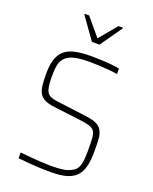

<svg xmlns="http://www.w3.org/2000/svg" viewBox="-166 -1002 875 1100"><g transform="rotate(20 271.0 -451.5)"><path d="M281 8Q250 8 214 6.5Q178 5 144 2Q110 -1 82 -4V-39Q111 -36 145.5 -33Q180 -30 213 -28Q246 -26 270 -26Q317 -26 347.5 -31Q378 -36 403 -52Q420 -62 428 -80.5Q436 -99 438.5 -125Q441 -151 441 -183Q441 -230 439 -257.5Q437 -285 427 -299Q417 -313 394.5 -319.5Q372 -326 331 -331L174 -350Q136 -355 114 -366Q92 -377 81.5 -396.5Q71 -416 68 -445.5Q65 -475 65 -515Q65 -568 77 -603Q89 -638 113.5 -658.5Q138 -679 177.5 -687.5Q217 -696 273 -696Q306 -696 339.5 -694.5Q373 -693 401.5 -690Q430 -687 447 -683V-650Q424 -654 394.5 -656.5Q365 -659 334.5 -660.5Q304 -662 278 -662Q222 -662 188 -654.5Q154 -647 134 -629Q113 -610 107 -582.5Q101 -555 101 -513Q101 -460 108 -434Q115 -408 133.5 -398.5Q152 -389 186 -385L334 -366Q373 -362 400.5 -355.5Q428 -349 445 -335Q462 -321 470 -294Q473 -284 474.5 -271Q476 -258 476.5 -238.5Q477 -219 477 -188Q477 -143 470.5 -109.5Q464 -76 449.5 -53.5Q435 -31 412 -17.5Q389 -4 356.5 2Q324 8 281 8ZM249 -774 155 -906V-911H182L272 -804L361 -911H388V-906L295 -774Z"/></g></svg>

Font: Saira SemiCondensed Thin
Style: Regular
Weight: 250
Width: 4
Designer: Hector Gatti with collaboration of the Omnibus-Type team
Foundry: Omnibus-Type
Version: Version 1.101